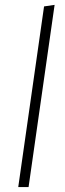

<svg xmlns="http://www.w3.org/2000/svg" viewBox="-20 -761 266 781"><path d="M202.1 -741.2 96.2 0H54.2L159.2 -734.9Z"/></svg>

Font: Fira Sans Compressed ExtraLight
Style: Italic
Weight: 250
Width: 3
Italic angle: -8°
Designer: Carrois Corporate & Edenspiekermann AG
Foundry: Carrois Corporate GbR & Edenspiekermann AG
Version: Version 4.203;PS 004.203;hotconv 1.0.88;makeotf.lib2.5.64775